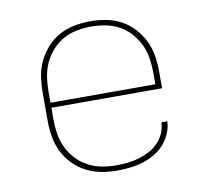

<svg xmlns="http://www.w3.org/2000/svg" viewBox="-65 -599 730 678"><g transform="rotate(-10 300.0 -260.0)"><path d="M301 8Q273 8 244.5 2.5Q216 -3 190.5 -16.5Q165 -30 145 -51Q125 -72 112.5 -98Q100 -124 95.5 -152.5Q91 -181 91 -210V-310Q91 -339 95.5 -367.5Q100 -396 112.5 -421.5Q125 -447 144.5 -468.5Q164 -490 189 -503.5Q214 -517 242.5 -522.5Q271 -528 300 -528Q329 -528 357.5 -522.5Q386 -517 411 -503.5Q436 -490 455.5 -468.5Q475 -447 487.5 -421.5Q500 -396 504.5 -367.5Q509 -339 509 -310V-251H112V-210Q112 -184 116 -158Q120 -132 131 -108.5Q142 -85 160 -65.5Q178 -46 201 -33.5Q224 -21 249.5 -16Q275 -11 301 -11Q322 -11 342.5 -13Q363 -15 382.5 -20.5Q402 -26 420.5 -35.5Q439 -45 453.5 -59.5Q468 -74 476.5 -93Q485 -112 486 -133H507Q506 -110 496.5 -88.5Q487 -67 471.5 -50Q456 -33 435.5 -21.5Q415 -10 393 -3.5Q371 3 347.5 5.5Q324 8 301 8ZM112 -269H488V-310Q488 -336 484 -362Q480 -388 469 -411.5Q458 -435 440.5 -454.5Q423 -474 400.5 -486.5Q378 -499 352 -504Q326 -509 300 -509Q274 -509 248 -504Q222 -499 199.5 -486.5Q177 -474 159.5 -454.5Q142 -435 131 -411.5Q120 -388 116 -362Q112 -336 112 -310Z"/></g></svg>

Font: Iosevka SS04 Thin Extended
Style: Regular
Weight: 100
Width: 7
Monospace: yes
Designer: Belleve Invis
Foundry: Belleve Invis
Version: Version 19.0.0; ttfautohint (v1.8.4)